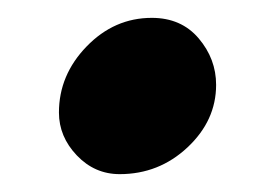

<svg xmlns="http://www.w3.org/2000/svg" viewBox="-20 -322 307 215"><path d="M46 -196Q46 -238 77 -270Q108 -302 150 -302Q183 -302 202.5 -279Q222 -256 222 -227Q222 -187 190 -157Q158 -127 114 -127Q86 -127 66 -148Q46 -169 46 -196Z"/></svg>

Font: EB Garamond ExtraBold
Style: Italic
Weight: 800
Italic angle: -17.2°
Designer: Georg Duffner and Octavio Pardo
Foundry: Georg Duffner
Version: Version 1.000